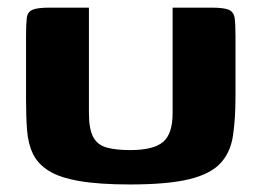

<svg xmlns="http://www.w3.org/2000/svg" viewBox="-20 -480 684 502"><path d="M595.7 -227.5Q595.7 -169.1 589.2 -125.6Q582.8 -82.1 556.9 -53.7Q530.9 -25.2 474.9 -11.5Q418.9 2.3 319.7 2.3Q239 2.3 187.3 -6.7Q135.6 -15.6 107.2 -33.6Q78.7 -51.6 66.1 -77.9Q53.5 -104.2 50.8 -139.1Q48.1 -174.1 48.1 -217.3V-386.3Q48.1 -417 50 -432.9Q51.8 -448.7 64.8 -454.4Q77.8 -460 108.9 -460H212.5V-184.7Q212.5 -142.9 223.5 -122.1Q234.5 -101.2 258.4 -94.4Q282.4 -87.6 320.4 -87.6Q381.2 -87.6 406.3 -108.8Q431.3 -130.1 431.3 -183.7V-460H533.1Q565.3 -460 578.3 -454.4Q591.2 -448.7 593.5 -432.9Q595.7 -417 595.7 -386.3Z"/></svg>

Font: Genos Thin
Style: Regular
Weight: 100
Designer: Robert E. Leuschke
Foundry: Robert E. Leuschke
Version: Version 1.010